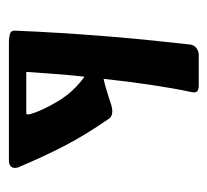

<svg xmlns="http://www.w3.org/2000/svg" viewBox="-38 -440 477 442"><g transform="rotate(90 201.0 -218.5)"><path d="M161 -218Q171 -220 181 -223Q191 -226 204 -230Q212 -233 220.5 -235.5Q229 -238 236 -238Q248 -238 253 -230Q291 -175 315.5 -127.5Q340 -80 365 -21Q366 -17 366 -14Q366 0 348 0H76Q68 0 59 -2Q50 -4 50 -13Q52 -63 55.5 -119Q59 -175 63.5 -230Q68 -285 73 -333.5Q78 -382 82 -417Q83 -426 90 -431.5Q97 -437 106 -437H177Q184 -437 189 -434Q194 -431 191 -418Q183 -381 175 -327.5Q167 -274 161 -218ZM156 -174Q152 -137 149.5 -103Q147 -69 145 -40H240Q243 -40 243 -43.5Q243 -47 242 -50Q234 -77 212.5 -113Q191 -149 156 -174Z"/></g></svg>

Font: Triodion
Style: Regular
Weight: 400
Version: Version 1.201; ttfautohint (v1.8.4.7-5d5b)